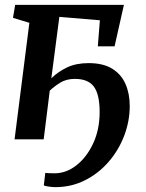

<svg xmlns="http://www.w3.org/2000/svg" viewBox="-20 -574 601 791"><path d="M191.5 -251.5Q219 -278.5 256.2 -296.2Q293.5 -314 345 -314Q405 -314 442.2 -291Q479.5 -268 497 -228Q514.5 -188 514.5 -137.5Q514.5 -74.5 491.5 -14.5Q468.5 45.5 427 93.2Q385.5 141 329.5 169Q273.5 197 208 197Q198 197 182.8 195Q167.5 193 160.5 190L166.5 138.5Q173 139 183.5 139.5Q194 140 204.5 140Q253 140 295.2 106.8Q337.5 73.5 364 16.5Q390.5 -40.5 390.5 -112.5Q390.5 -185 366.8 -217Q343 -249 288.5 -249Q253 -249 227.5 -233Q202 -217 185 -200.5L160 0H40L101 -480L33.5 -500.5L42.5 -554H490.5L452 -383H383L391.5 -490.5L224.5 -504.5Z"/></svg>

Font: Merriweather 20pt SemiBold
Style: Italic
Weight: 600
Italic angle: -7.8°
Version: Version 2.101